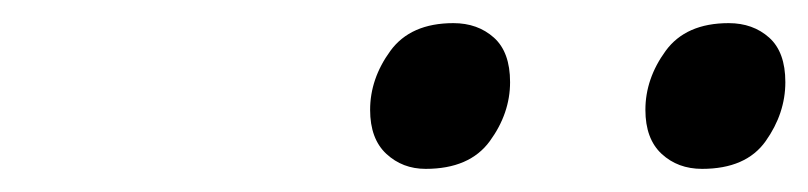

<svg xmlns="http://www.w3.org/2000/svg" viewBox="-20 -815 699 166"><path d="M348 -669Q328 -669 314 -682Q300 -695 300 -720Q300 -747 317.5 -771Q335 -795 372 -795Q393 -795 407 -782.5Q421 -770 421 -744Q421 -717 403.5 -693Q386 -669 348 -669ZM587 -669Q566 -669 552 -682Q538 -695 538 -720Q538 -747 555.5 -771Q573 -795 610 -795Q631 -795 645 -782.5Q659 -770 659 -744Q659 -717 642 -693Q625 -669 587 -669Z"/></svg>

Font: Playwrite NO
Style: Regular
Weight: 400
Designer: Veronika Burian, José Scaglione
Foundry: TypeTogether
Version: Version 1.002